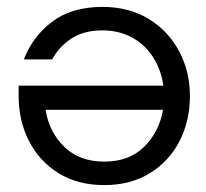

<svg xmlns="http://www.w3.org/2000/svg" viewBox="-20 -528 597 556"><path d="M277 -508Q353 -508 410 -473.5Q467 -439 498.5 -380Q530 -321 530 -250Q530 -178 500 -119.5Q470 -61 414 -26.5Q358 8 282 8Q205 8 149.5 -26.5Q94 -61 64 -119.5Q34 -178 34 -250V-280H453Q447 -324 424.5 -360.5Q402 -397 364 -418.5Q326 -440 276 -440Q223 -440 187 -416.5Q151 -393 131 -356H49Q75 -423 131.5 -465.5Q188 -508 277 -508ZM452 -210H112Q122 -146 166 -103Q210 -60 282 -60Q354 -60 397.5 -103Q441 -146 452 -210Z"/></svg>

Font: Questrial
Style: Regular
Weight: 400
Designer: Joe Prince, Laura Meseguer
Foundry: Joe Prince, Laura Meseguer
Version: Version 2.000; ttfautohint (v1.8.3)